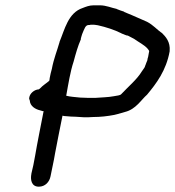

<svg xmlns="http://www.w3.org/2000/svg" viewBox="-20 -675 658 722"><path d="M90 -308C89 -304 90 -302 92 -297C93 -276 113 -264 131 -260L141 -257H144C136 -216 119 -131 112 -89C108 -64 103 -43 98 -22V-21C94 -1 97 27 126 27C150 27 166 9 170 -12C175 -39 182 -67 187 -98C193 -131 207 -200 215 -240C219 -239 223 -238 230 -238C241 -237 252 -236 265 -236C276 -235 286 -235 296 -234H297C309 -234 318 -234 331 -235C358 -235 384 -238 410 -243L422 -246C430 -248 440 -251 450 -254C491 -264 511 -300 533 -319C568 -361 605 -410 618 -482V-483C621 -518 603 -537 588 -552H587C570 -564 556 -581 533 -593C514 -601 495 -610 476 -618L447 -630V-631C438 -634 428 -637 419 -641L418 -642H417C401 -645 379 -655 356 -655H332C316 -655 304 -650 291 -645C236 -627 223 -563 204 -518V-517C195 -485 182 -454 175 -416C172 -406 169 -393 167 -382C166 -378 167 -376 165 -371C156 -363 141 -354 130 -342L126 -339C108 -338 92 -323 90 -308ZM229 -315C237 -359 244 -405 257 -444C265 -474 273 -502 284 -527V-530C285 -535 287 -540 289 -547C298 -568 301 -581 314 -581C316 -581 319 -581 321 -582H333C337 -582 339 -581 348 -580C379 -573 410 -563 436 -550H437V-549C445 -547 454 -541 461 -541C469 -537 477 -533 484 -529C502 -516 523 -506 535 -492C539 -487 541 -484 541 -483L537 -461C535 -456 535 -454 534 -448C531 -442 529 -435 527 -430L526 -428C525 -421 520 -417 513 -406C495 -376 462 -349 435 -320C432 -317 421 -315 407 -313C386 -309 363 -309 339 -307H310C301 -307 294 -308 282 -308C264 -310 244 -311 229 -315Z"/></svg>

Font: Scribbler
Style: ExBdIta
Weight: 800
Designer: Mew Too
Foundry: Cannot Into Space Fonts
Version: Version 1.001